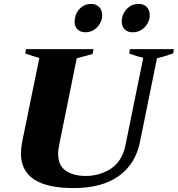

<svg xmlns="http://www.w3.org/2000/svg" viewBox="-20 -951 908 981"><path d="M361 -840Q361 -846 363 -858Q368 -889 391 -910Q414 -931 445 -931Q472 -931 487 -915Q502 -899 502 -873Q502 -863 501 -858Q494 -827 471 -806.5Q448 -786 417 -786Q391 -786 376 -801Q361 -816 361 -840ZM602 -841Q602 -877 627 -904Q652 -931 688 -931Q715 -931 730 -915Q745 -899 745 -873Q745 -863 744 -858Q737 -827 713.5 -806.5Q690 -786 659 -786Q632 -786 617 -801Q602 -816 602 -841ZM87 -167Q87 -194 93 -225L181 -655Q149 -663 109 -678L113 -700H458L453 -675L372 -653L282 -209Q277 -182 277 -166Q277 -105 316.5 -78.5Q356 -52 417 -52Q490 -52 547 -89.5Q604 -127 621 -209L712 -656Q678 -663 640 -678L644 -700H868L865 -678Q802 -657 782 -653L695 -225Q672 -112 586 -51Q500 10 356 10Q87 10 87 -167Z"/></svg>

Font: Trirong Black
Style: Italic
Weight: 900
Italic angle: -12°
Designer: Katatrad Team
Foundry: CadsonDemak
Version: Version 1.001